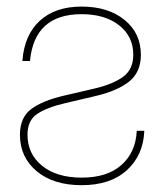

<svg xmlns="http://www.w3.org/2000/svg" viewBox="-20 -542 487 569"><path d="M46.4 -361.3Q51.8 -438 97.7 -480.2Q143.6 -522.5 221.7 -522.5Q300.3 -522.5 348.9 -483.2Q397.5 -443.8 397.5 -379.4Q397.5 -328.6 363.3 -300.8Q329.1 -272.9 262.7 -257.3L173.3 -236.3Q118.7 -223.6 90.1 -204.3Q61.5 -185.1 61.5 -142.6Q61.5 -85.9 104.7 -50.8Q147.9 -15.6 222.2 -15.6Q297.9 -15.6 340.1 -53.2Q382.3 -90.8 385.3 -154.3H407.7Q404.8 -82 356 -37.6Q307.1 6.8 222.2 6.8Q138.2 6.8 88.6 -34.7Q39.1 -76.2 39.1 -142.6Q39.1 -193.8 72.5 -218.8Q106 -243.7 168.5 -258.3L258.8 -279.3Q315.4 -292.5 345.2 -314.7Q375 -336.9 375 -379.4Q375 -434.1 333 -467Q291 -500 221.7 -500Q82 -500 68.8 -361.3Z"/></svg>

Font: Inter Display Thin
Style: Regular
Weight: 100
Designer: Rasmus Andersson
Foundry: rsms
Version: Version 4.000;git-a52131595